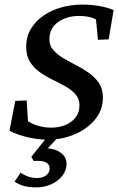

<svg xmlns="http://www.w3.org/2000/svg" viewBox="-20 -603 518 841"><path d="M189.5 8.8Q146.5 8.8 100.6 -2Q54.7 -12.7 21.5 -30.3L46.9 -161.1L96.7 -163.1L102.5 -72.3Q121.1 -59.6 147.9 -51.8Q174.8 -43.9 203.1 -43.9Q238.3 -43.9 266.1 -55.2Q293.9 -66.4 311 -88.4Q328.1 -110.4 328.1 -141.6Q328.1 -169.9 311 -189.5Q293.9 -209 267.6 -224.1Q241.2 -239.3 211.4 -253.4Q181.6 -267.6 154.8 -286.6Q127.9 -305.7 111.3 -332Q94.7 -358.4 94.7 -397.5Q94.7 -442.4 115.7 -477.1Q136.7 -511.7 171.9 -535.6Q207 -559.6 251 -571.3Q294.9 -583 339.8 -583Q367.2 -583 391.6 -580.1Q416 -577.1 438.5 -571.8Q460.9 -566.4 477.5 -558.6L456.1 -430.7L409.2 -428.7L400.4 -517.6Q373 -533.2 326.2 -533.2Q272.5 -533.2 234.4 -506.3Q196.3 -479.5 196.3 -430.7Q196.3 -403.3 213.4 -383.8Q230.5 -364.3 256.8 -348.6Q283.2 -333 313.5 -317.4Q343.8 -301.8 370.1 -283.2Q396.5 -264.6 413.6 -238.8Q430.7 -212.9 430.7 -175.8Q430.7 -121.1 396.5 -79.6Q362.3 -38.1 307.1 -14.6Q252 8.8 189.5 8.8ZM137.7 217.8Q79.1 217.8 43.9 192.4L70.3 153.3Q86.9 165 105 170.9Q123 176.8 142.6 176.8Q167 176.8 182.1 165Q197.3 153.3 197.3 135.7Q197.3 118.2 184.1 109.9Q170.9 101.6 145.5 101.6Q131.8 101.6 127.9 102.5L117.2 84L194.3 -12.7H245.1L162.1 75.2L170.9 45.9Q217.8 45.9 244.6 64.9Q271.5 84 271.5 115.2Q271.5 143.6 252.9 167Q234.4 190.4 204.6 204.1Q174.8 217.8 137.7 217.8Z"/></svg>

Font: Crimson Pro Medium
Style: Italic
Weight: 500
Italic angle: -12°
Designer: Jacques Le Bailly
Foundry: Baron von Fonthausen
Version: Version 1.003